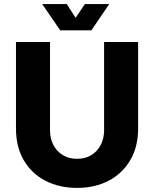

<svg xmlns="http://www.w3.org/2000/svg" viewBox="-20 -905 752 937"><path d="M356 12Q269 12 201.5 -23Q134 -58 96 -123Q58 -188 58 -278V-700H224V-269Q224 -230 240 -198.5Q256 -167 286 -148.5Q316 -130 356 -130Q397 -130 426.5 -148.5Q456 -167 472 -198.5Q488 -230 488 -269V-700H654V-278Q654 -188 615.5 -123Q577 -58 510 -23Q443 12 356 12ZM274 -757 186 -885H306L349 -818L394 -885H513L426 -757Z"/></svg>

Font: MuseoModerno Thin
Style: Bold
Weight: 700
Version: Version 1.003